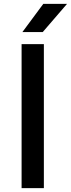

<svg xmlns="http://www.w3.org/2000/svg" viewBox="-20 -967 364 987"><path d="M91 0V-740H205.5V0ZM95 -802 202.5 -947H324.5L199.5 -802Z"/></svg>

Font: Encode Sans Expanded Expanded Medium
Style: Regular
Weight: 500
Width: 7
Designer: Multiple Designers
Foundry: Impallari Type
Version: Version 3.000; ttfautohint (v1.8.3) -l 8 -r 50 -G 200 -x 14 